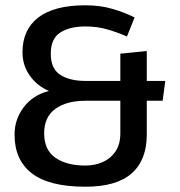

<svg xmlns="http://www.w3.org/2000/svg" viewBox="-20 -698 680 726"><path d="M435 -194V-317H303Q232 -317 189.5 -286.5Q147 -256 147 -194Q147 -131 189.5 -101.5Q232 -72 303 -72Q338 -72 368 -85Q398 -98 416.5 -125Q435 -152 435 -194ZM303 8Q166 8 100.5 -42.5Q35 -93 35 -189Q35 -247 70 -293Q105 -339 165 -354Q119 -374 92 -413Q65 -452 65 -500Q65 -586 125 -632Q185 -678 303 -678Q359 -678 405 -664.5Q451 -651 489 -632L460 -560Q421 -577 383.5 -587.5Q346 -598 303 -598Q244 -598 208 -575Q172 -552 172 -495Q172 -438 208 -415Q244 -392 303 -392H435V-495L535 -505V-392H605L595 -317H535V-189Q535 -93 478 -42.5Q421 8 303 8Z"/></svg>

Font: Epunda Sans Medium
Style: Regular
Weight: 500
Designer: Simon Atzbach
Foundry: typofactur
Version: Version 2.204; ttfautohint (v1.8.4.7-5d5b)